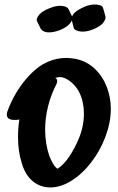

<svg xmlns="http://www.w3.org/2000/svg" viewBox="-20 -858 517 842"><path d="M348 -360Q348 -405 332.5 -442.5Q317 -480 284 -504Q262 -520 242 -520Q234 -520 222 -516Q231 -512 231 -502Q231 -496 227 -488Q204 -444 191 -392.5Q178 -341 178 -289Q178 -229 196 -175Q208 -145 221 -128Q227 -121 233 -118Q262 -138 285.5 -174Q309 -210 325 -249Q348 -303 348 -360ZM466 -381Q466 -322 443 -260Q420 -198 380 -146Q340 -94 291 -64Q245 -36 201 -36Q157 -36 124 -63Q91 -90 76 -141Q59 -193 59 -258Q59 -297 65 -334Q58 -332 44 -332Q10 -332 10 -355Q10 -363 12 -368Q46 -463 114.5 -533.5Q183 -604 272 -604Q285 -604 311 -600Q360 -590 395 -557Q430 -524 448 -477.5Q466 -431 466 -381ZM142 -766Q141 -768 141 -772Q141 -780 154 -796Q168 -811 200 -823Q230 -835 252 -832Q275 -830 281 -817L296 -786Q299 -794 307 -802Q320 -815 352 -829Q378 -840 404 -838Q430 -835 432 -823L442 -788L443 -782Q443 -772 431 -756Q416 -740 385 -728Q357 -717 332 -720Q323 -721 313.5 -725.5Q304 -730 303 -737L295 -769Q294 -765 290.5 -760.5Q287 -756 285 -753Q269 -736 240 -725Q215 -716 195 -716Q167 -716 157 -735Z"/></svg>

Font: Sedgwick Ave Display
Style: Regular
Weight: 400
Designer: Kevin Burke, Pedro Vergani
Foundry: Google, Inc.
Version: Version 1.000